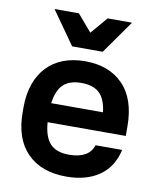

<svg xmlns="http://www.w3.org/2000/svg" viewBox="-82 -780 704 854"><g transform="rotate(10 270.0 -352.5)"><path d="M275 10Q162 10 98.5 -54.5Q35 -119 35 -239V-261Q35 -320 51.5 -366.5Q68 -413 98.5 -445Q129 -477 172.5 -493.5Q216 -510 270 -510Q379 -510 442 -445Q505 -380 505 -256V-214H152Q157 -148 185 -118Q213 -88 270 -88Q360 -88 380 -150H500Q483 -72 424.5 -31Q366 10 275 10ZM270 -412Q217 -412 189 -385.5Q161 -359 153 -300H387Q380 -359 352 -385.5Q324 -412 270 -412ZM95 -715H205L270 -639L335 -715H445L339 -565H201Z"/></g></svg>

Font: PT Root UI Bold
Style: Regular
Weight: 700
Designer: Vitaly Kuzmin
Foundry: ParaType Ltd.
Version: Version 2.000G